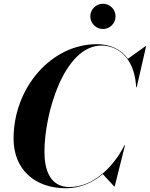

<svg xmlns="http://www.w3.org/2000/svg" viewBox="-20 -996 801 1026"><path d="M462.5 -908.5C462.5 -871.5 493 -841 530 -841C567.5 -841 597.5 -871.5 597.5 -908.5C597.5 -945.5 567.5 -976 530 -976C493 -976 462.5 -945.5 462.5 -908.5ZM332.5 10C407.5 10 474.5 -19.5 529.5 -65.5L590 0H593L648 -220H645V-219.5C580 -92.5 470.5 3.5 351.5 3.5C247.5 3.5 217.5 -88 217.5 -185C217.5 -392 323.5 -752.5 522.5 -752.5C607.5 -752.5 694.5 -690 706.5 -544L707.5 -530H710.5L761 -750H758.5L663.5 -682C627 -732 570 -760 497.5 -760C254.5 -760 52.5 -528 52.5 -255C52.5 -92 164.5 10 332.5 10Z"/></svg>

Font: Bodoni* 72pt
Style: Bold Italic
Weight: 700
Italic angle: -13°
Version: Version 2.3